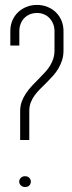

<svg xmlns="http://www.w3.org/2000/svg" viewBox="-20 -751 293 781"><path d="M201.7 -624Q201.7 -640.1 196.3 -653.6Q190.9 -667 181.6 -677Q172.4 -687 159.2 -692.6Q146 -698.2 130.9 -698.2Q114.3 -698.2 100.8 -692.4Q87.4 -686.5 78.1 -676.8Q68.8 -667 63.7 -653.3Q58.6 -639.6 58.6 -624.5V-565.9H22V-624.5Q22 -648.4 30.5 -668Q39.1 -687.5 53.7 -701.4Q68.4 -715.3 88.1 -723.1Q107.9 -731 129.9 -731Q153.8 -731 173.8 -722.7Q193.8 -714.4 208.3 -700Q222.7 -685.5 230.5 -666.3Q238.3 -647 238.3 -624.5V-545.9Q238.3 -524.4 232.7 -506.6Q227.1 -488.8 217.8 -472.9Q208.5 -457 195.8 -442.9Q183.1 -428.7 169.4 -415Q157.2 -402.8 144.8 -390.6Q132.3 -378.4 122.1 -364.7Q111.8 -351.1 105.5 -335.2Q99.1 -319.3 99.1 -299.3V-181.6H62V-299.3Q62 -319.8 68.4 -337.4Q74.7 -355 85.7 -371.3Q96.7 -387.7 111.6 -403.6Q126.5 -419.4 143.6 -436.5Q155.3 -448.2 166 -460.2Q176.8 -472.2 184.6 -485.4Q192.4 -498.5 197 -513.4Q201.7 -528.3 201.7 -545.9ZM58.1 -12.7Q58.1 -20.5 64.5 -27.3Q70.8 -34.2 82 -34.2Q93.3 -34.2 99.4 -27.3Q105.5 -20.5 105.5 -12.7Q105.5 -2.9 99.4 3.4Q93.3 9.8 82 9.8Q72.3 9.8 65.2 3.4Q58.1 -2.9 58.1 -12.7Z"/></svg>

Font: Tulpen One
Style: Regular
Weight: 400
Designer: Naima Ben Ayed
Foundry: Naima Ben Ayed, Anton Koovit
Version: Version 1.002